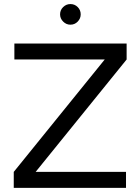

<svg xmlns="http://www.w3.org/2000/svg" viewBox="-20 -911 681 931"><path d="M46.7 -77.5 487.8 -622.5H49.7V-700H594V-622.5L152.8 -77.5H591V0H46.7ZM271.3 -841.3Q271.3 -862.3 286.3 -876.8Q301.3 -891.3 321.3 -891.3Q342.3 -891.3 356.8 -876.8Q371.3 -862.3 371.3 -841.3Q371.3 -821.3 356.8 -806.3Q342.3 -791.3 321.3 -791.3Q301.3 -791.3 286.3 -806.3Q271.3 -821.3 271.3 -841.3Z"/></svg>

Font: Oak Sans Light
Style: Regular
Weight: 400
Designer: Erik Kennedy, Walven
Foundry: Erik Kennedy, Walven
Version: Version 1.100;Glyphs 3.1.2 (3151)